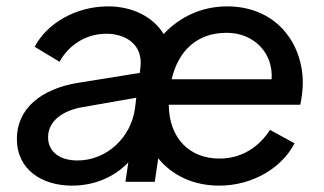

<svg xmlns="http://www.w3.org/2000/svg" viewBox="-20 -571 1019 603"><path d="M206 12C277 12 339 -15 383 -61L374 0H466L477 -74C520 -20 588 12 668 12C776 12 867 -46 905 -121L828 -163C795 -112 742 -73 669 -73C576 -73 511 -136 510 -242H923C927 -259 931 -288 931 -310C931 -437 846 -551 693 -551C614 -551 544 -518 494 -464C462 -517 397 -551 320 -551C217 -551 127 -497 89 -424L167 -377C195 -428 248 -465 314 -465C375 -465 430 -431 421 -359L419 -342L226 -311C108 -292 33 -229 33 -135C33 -37 113 12 206 12ZM131 -140C131 -189 174 -224 242 -235L408 -264L404 -231C392 -140 316 -67 223 -67C168 -67 131 -94 131 -140ZM519 -322C540 -411 598 -468 692 -468C777 -468 839 -405 833 -322Z"/></svg>

Font: Mluvka Medium
Style: Italic
Weight: 500
Italic angle: -8°
Designer: Modified by Jiří Krblich, Original typeface by Gumpita Rahayu
Foundry: Gumpita Rahayu & Jiří Krblich
Version: Version 2.000;Glyphs 3.1.1 (3134)